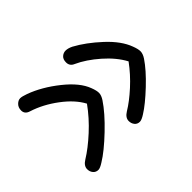

<svg xmlns="http://www.w3.org/2000/svg" viewBox="-100 -658 817 817"><g transform="rotate(-45 309.0 -249.0)"><path d="M363.8 -40Q349.1 -40 340.6 -50.5Q332 -61 332 -76.2Q332 -96.2 356 -110.8Q392.6 -132.8 435.3 -171.6Q478 -210.4 511.2 -255.9Q486.3 -302.7 437.3 -345.7Q388.2 -388.7 340.8 -410.2Q319.8 -418.9 319.8 -440.9Q319.8 -459.5 330.3 -468.8Q340.8 -478 354 -478Q368.2 -478 386.2 -469.2Q439.5 -440.4 494.9 -389.2Q550.3 -337.9 568.8 -287.1Q578.1 -263.2 577.6 -249Q577.1 -234.9 565.9 -217.8Q538.6 -176.8 485.4 -126.5Q432.1 -76.2 395 -53.2Q374.5 -40 363.8 -40ZM94.2 -20Q79.6 -20 70.8 -30.5Q62 -41 62 -56.2Q62 -76.2 85.9 -90.8Q127.4 -116.2 175 -159.9Q222.7 -203.6 258.8 -253.9Q233.9 -300.8 178.7 -342Q123.5 -383.3 64.9 -401.9Q40 -409.2 40 -431.2Q40 -449.2 51 -460.2Q62 -471.2 74.2 -471.2Q85 -471.2 107.9 -462.9Q172.9 -439 236.6 -388.2Q300.3 -337.4 318.8 -287.1Q328.1 -263.2 327.6 -249Q327.1 -234.9 315.9 -217.8Q285.6 -171.9 226.3 -115.2Q167 -58.6 125 -33.2Q104.5 -20 94.2 -20Z"/></g></svg>

Font: Shantell Sans Irregular
Style: Regular
Weight: 300
Designer: Stephen Nixon, Anya Danilova, Shantell Martin
Foundry: Arrow Type
Version: Version 1.006;[9816181b4]